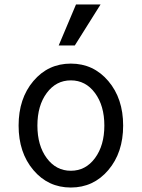

<svg xmlns="http://www.w3.org/2000/svg" viewBox="-20 -837 640 867"><path d="M469.2 -69.1Q402.3 9.8 299.8 9.8Q197.3 9.8 130.6 -69.1Q64 -147.9 64 -270Q64 -392.1 130.6 -470.9Q197.3 -549.8 299.8 -549.8Q402.3 -549.8 469.2 -470.9Q536.1 -392.1 536.1 -270Q536.1 -147.9 469.2 -69.1ZM299.8 -65.9Q366.7 -65.9 408.9 -123Q451.2 -180.2 451.2 -270Q451.2 -359.9 408.9 -417Q366.7 -474.1 299.8 -474.1Q233.4 -474.1 191.2 -417.2Q148.9 -360.4 148.9 -270Q148.9 -179.7 191.2 -122.8Q233.4 -65.9 299.8 -65.9ZM434.1 -816.9 317.9 -631.8H245.1L323.2 -816.9Z"/></svg>

Font: CommitMono
Style: Regular
Weight: 400
Monospace: yes
Designer: Eigil Nikolajsen
Foundry: Eigil Nikolajsen
Version: Version 1.143